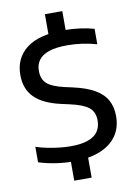

<svg xmlns="http://www.w3.org/2000/svg" viewBox="-104 -926 791 1113"><g transform="rotate(-10 291.5 -370.0)"><path d="M254.5 9.5Q204 9.5 151.8 1.5Q99.5 -6.5 52.5 -21.5V-112.5Q85.5 -101.5 121.5 -94.5Q157.5 -87.5 191.5 -83.8Q225.5 -80 254.5 -80Q317.5 -80 357.2 -94Q397 -108 415.8 -135Q434.5 -162 434.5 -201Q434.5 -250.5 402.5 -276.8Q370.5 -303 292 -320.5L244.5 -331Q138.5 -354.5 88.8 -404.8Q39 -455 39 -537Q39 -636 112 -692.8Q185 -749.5 332.5 -749.5Q380 -749.5 425.8 -743.5Q471.5 -737.5 509.5 -726.5V-635.5Q469.5 -647.5 424.5 -653.8Q379.5 -660 336.5 -660Q269.5 -660 228.2 -645.8Q187 -631.5 168 -605.2Q149 -579 149 -542Q149 -494 177.2 -467.8Q205.5 -441.5 278.5 -424.5L326 -414Q403 -397 451.2 -369.5Q499.5 -342 522 -301.8Q544.5 -261.5 544.5 -207Q544.5 -138.5 510.2 -90.2Q476 -42 411.2 -16.2Q346.5 9.5 254.5 9.5ZM240.5 120V-14L343 -15.5V120ZM240.5 -728V-860H343V-728Z"/></g></svg>

Font: Encode Sans SemiExpanded Medium
Style: Regular
Weight: 500
Width: 6
Designer: Multiple Designers
Foundry: Impallari Type
Version: Version 3.002